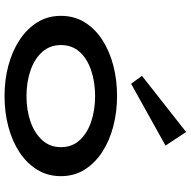

<svg xmlns="http://www.w3.org/2000/svg" viewBox="-17 -811 842 848"><g transform="rotate(90 404.0 -387.0)"><path d="M404 14Q333 14 269.5 -3Q206 -20 156.5 -52.5Q107 -85 78.5 -131Q50 -177 50 -235Q50 -294 78.5 -340Q107 -386 156.5 -418Q206 -450 269.5 -466.5Q333 -483 404 -483Q474 -483 537.5 -466.5Q601 -450 650.5 -418Q700 -386 729 -340Q758 -294 758 -235Q758 -177 730 -131Q702 -85 653 -52.5Q604 -20 540 -3Q476 14 404 14ZM404 -83Q467 -83 518 -101Q569 -119 599.5 -153Q630 -187 630 -235Q630 -284 599.5 -317.5Q569 -351 518 -368.5Q467 -386 404 -386Q342 -386 290.5 -368.5Q239 -351 209 -317.5Q179 -284 179 -235Q179 -187 209 -153Q239 -119 290.5 -101Q342 -83 404 -83ZM350 -545 315 -593 563 -788 623 -697Z"/></g></svg>

Font: BioRhyme SemiExpanded SemiBold
Style: Regular
Weight: 600
Width: 6
Designer: Aoife Mooney
Foundry: Aoife Mooney Type
Version: Version 1.600;gftools[0.9.33]